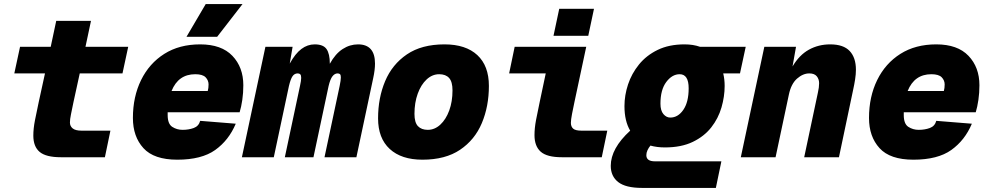

<svg xmlns="http://www.w3.org/2000/svg" viewBox="-20 -769 4840 939"><path d="M278 0Q205 0 174 -26Q143 -52 143 -106Q143 -140 151 -181Q159 -222 169 -268L200 -410H50L78 -540H228L255 -667H425L398 -540H607L579 -410H370L339 -268Q332 -234 327 -209.5Q322 -185 322 -170Q322 -152 335.5 -141Q349 -130 379 -130H520L493 0Z M847 12Q733 12 681.5 -44.5Q630 -101 630 -192Q630 -296 670 -377.5Q710 -459 783.5 -505.5Q857 -552 959 -552Q1063 -552 1116.5 -496Q1170 -440 1170 -352Q1170 -315 1165 -280.5Q1160 -246 1152 -220H800Q800 -213 800 -206Q800 -163 822.5 -148.5Q845 -134 873 -134Q903 -134 927.5 -143Q952 -152 959 -178L1133 -164Q1099 -83 1032.5 -35.5Q966 12 847 12ZM935 -406Q852 -406 819 -324H996Q998 -332 999 -339Q1000 -346 1000 -356Q1000 -376 985.5 -391Q971 -406 935 -406ZM892 -589 986 -749H1166L1042 -589Z M1163 0 1278 -540H1411L1397 -458Q1424 -507 1454 -529.5Q1484 -552 1519 -552Q1561 -552 1577 -529Q1593 -506 1593 -458V-457Q1620 -506 1655.5 -529Q1691 -552 1731 -552Q1814 -552 1814 -458Q1814 -427 1805 -386L1723 0H1567L1641 -348Q1647 -377 1647 -390Q1647 -402 1643 -406Q1639 -410 1631 -410Q1617 -410 1606 -396Q1595 -382 1587 -348L1513 0H1373L1447 -348Q1453 -375 1453 -388Q1453 -401 1448.5 -405.5Q1444 -410 1436 -410Q1420 -410 1410.5 -396Q1401 -382 1393 -348L1319 0Z M2046 12Q1943 12 1886 -40.5Q1829 -93 1829 -190Q1829 -290 1863.5 -372Q1898 -454 1970 -503Q2042 -552 2154 -552Q2258 -552 2314.5 -499.5Q2371 -447 2371 -349Q2371 -249 2336.5 -167Q2302 -85 2230 -36.5Q2158 12 2046 12ZM2072 -134Q2106 -134 2133.5 -159.5Q2161 -185 2177 -228.5Q2193 -272 2193 -327Q2193 -369 2176.5 -387.5Q2160 -406 2128 -406Q2094 -406 2066.5 -380.5Q2039 -355 2023 -311Q2007 -267 2007 -212Q2007 -170 2024 -152Q2041 -134 2072 -134Z M2728 0Q2655 0 2624.5 -27Q2594 -54 2594 -108Q2594 -142 2601.5 -182Q2609 -222 2619 -268L2649 -410H2470L2497 -540H2847L2789 -268Q2783 -240 2777.5 -211.5Q2772 -183 2772 -168Q2772 -150 2783 -140Q2794 -130 2824 -130H2950L2923 0ZM2687 -594 2715 -726H2885L2857 -594Z M3120 150Q3040 150 3003.5 121.5Q2967 93 2967 42Q2967 -43 3062 -130Q3034 -177 3034 -250Q3034 -303 3051.5 -356Q3069 -409 3105 -453.5Q3141 -498 3196.5 -525Q3252 -552 3328 -552Q3370 -552 3404 -540H3627L3599 -410H3517Q3524 -381 3524 -349Q3524 -297 3508.5 -243.5Q3493 -190 3458.5 -146Q3424 -102 3368 -75Q3312 -48 3232 -48Q3193 -48 3161 -57Q3152 -46 3146.5 -34Q3141 -22 3141 -10Q3141 20 3183 20H3508L3481 150ZM3258 -194Q3296 -194 3322 -232Q3348 -270 3348 -337Q3348 -406 3304 -406Q3267 -406 3238.5 -368Q3210 -330 3210 -262Q3210 -228 3224.5 -211Q3239 -194 3258 -194Z M3603 0 3718 -540H3873L3856 -444Q3889 -500 3936 -526Q3983 -552 4040 -552Q4105 -552 4135.5 -519.5Q4166 -487 4166 -428Q4166 -406 4162 -380.5Q4158 -355 4152 -328L4083 0H3913L3980 -316Q3986 -342 3986 -362Q3986 -382 3974.5 -396Q3963 -410 3938 -410Q3907 -410 3878 -384.5Q3849 -359 3838 -306L3773 0Z M4447 12Q4333 12 4281.5 -44.5Q4230 -101 4230 -192Q4230 -296 4270 -377.5Q4310 -459 4383.5 -505.5Q4457 -552 4559 -552Q4663 -552 4716.5 -496Q4770 -440 4770 -352Q4770 -315 4765 -280.5Q4760 -246 4752 -220H4400Q4400 -213 4400 -206Q4400 -163 4422.5 -148.5Q4445 -134 4473 -134Q4503 -134 4527.5 -143Q4552 -152 4559 -178L4733 -164Q4699 -83 4632.5 -35.5Q4566 12 4447 12ZM4535 -406Q4452 -406 4419 -324H4596Q4598 -332 4599 -339Q4600 -346 4600 -356Q4600 -376 4585.5 -391Q4571 -406 4535 -406Z"/></svg>

Font: Geist Mono Black
Style: Italic
Weight: 900
Italic angle: -12°
Monospace: yes
Designer: Basement.studio, Andrés Briganti, Mateo Zaragoza
Foundry: Basement.studio, Vercel, Andrés Briganti, Guido Ferreyra, Mateo Zaragoza
Version: Version 1.500; ttfautohint (v1.8.4.7-5d5b)